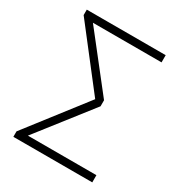

<svg xmlns="http://www.w3.org/2000/svg" viewBox="-204 -841 1078 1157"><g transform="rotate(30 335.5 -262.5)"><path d="M61 180V142L384 -275V-251L61 -667V-705H610V-655H114L116 -676L424 -284V-242L113 156L111 130H610V180Z"/></g></svg>

Font: Nunito Sans 7pt SemiExpanded ExtraLight
Style: Regular
Weight: 250
Width: 6
Designer: Vernon Adams
Foundry: Vernon Adams
Version: Version 3.101;gftools[0.9.27]